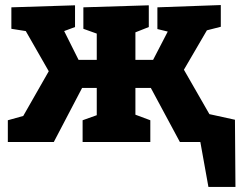

<svg xmlns="http://www.w3.org/2000/svg" viewBox="-20 -562 955 760"><path d="M11 0V-86L72 -103L173 -280L82 -439L25 -448V-533L277 -541V-455L234 -439L291 -325H363V-429L310 -448V-533L569 -541V-455L516 -434V-325H586L644 -437L603 -447V-533L854 -542V-456L799 -442L708 -286L813 -103L874 -86V0H692L577 -214H516V-108L575 -86V0H307V-86L363 -106V-214H305L193 0ZM705 -133 910 -88 912 178H805L773 0H725Z"/></svg>

Font: Bitter ExtraBold
Style: Regular
Weight: 800
Designer: Sol Matas, and Bitter project Authors
Foundry: Sol Matas
Version: Version 2.001